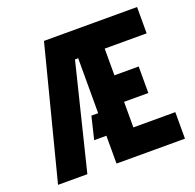

<svg xmlns="http://www.w3.org/2000/svg" viewBox="-121 -810 952 937"><g transform="rotate(-20 355.0 -342.0)"><path d="M25.4 0 201.2 -683.6H684.6V-546.9H466.8V-408.2H592.8V-270.5H466.8V-137.7H684.6V0H329.1V-144.5H265.6L293.9 -261.7H329.1V-546.9H312.5L177.7 0Z"/></g></svg>

Font: Post No Bills Colombo ExtraBold
Style: Regular
Weight: 800
Designer: Kosala Senevirathne, Siva Puranthara, Lasantha Premarathna, Tharique Azeez
Foundry: Mooniak
Version: Version 1.220 ; ttfautohint (v1.6)